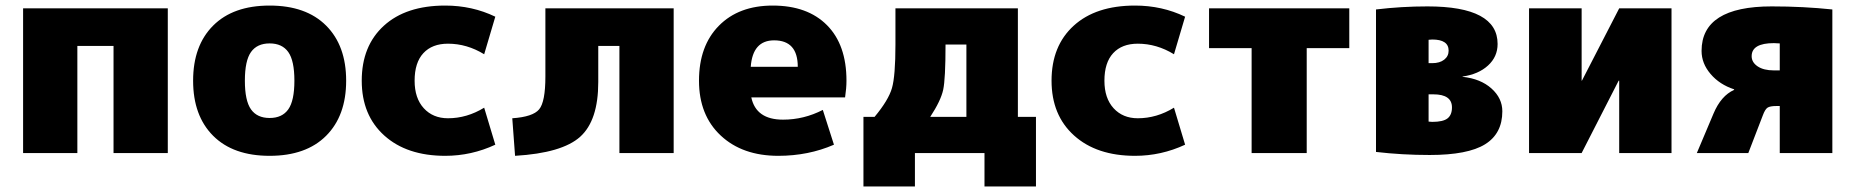

<svg xmlns="http://www.w3.org/2000/svg" viewBox="-20 -550 6668 690"><path d="M63 -520H583V0H388V-385H258V0H63Z M746 -458Q818 -530 949 -530Q1080 -530 1152 -458Q1224 -386 1224 -260Q1224 -134 1152 -62Q1080 10 949 10Q818 10 746 -62Q674 -134 674 -260Q674 -386 746 -458ZM882 -157Q904 -126 949 -126Q994 -126 1016 -157Q1038 -188 1038 -260Q1038 -332 1016 -363Q994 -394 949 -394Q904 -394 882 -363Q860 -332 860 -260Q860 -188 882 -157Z M1720 -163 1760 -30Q1674 10 1580 10Q1442 10 1361 -63Q1280 -136 1280 -260Q1280 -385 1359.5 -457.5Q1439 -530 1580 -530Q1677 -530 1760 -490L1720 -355Q1658 -393 1590 -393Q1533 -393 1501.5 -359Q1470 -325 1470 -260Q1470 -197 1503 -161Q1536 -125 1590 -125Q1658 -125 1720 -163Z M2401 0H2206V-385H2130V-255Q2130 -117 2065 -58.5Q2000 0 1831 10L1821 -125Q1895 -130 1917.5 -157Q1940 -184 1940 -275V-520H2401Z M2678 -310H2847Q2847 -405 2762 -405Q2685 -405 2678 -310ZM2680 -200Q2697 -120 2794 -120Q2869 -120 2937 -155L2977 -30Q2885 10 2777 10Q2648 10 2570 -63Q2492 -136 2492 -260Q2492 -385 2563.5 -457.5Q2635 -530 2757 -530Q2882 -530 2952 -459.5Q3022 -389 3022 -260Q3022 -233 3017 -200Z M3323 -130H3453V-390H3378Q3378 -266 3369.5 -227Q3361 -188 3323 -130ZM3123 -130Q3173 -190 3185.5 -233.5Q3198 -277 3198 -390V-520H3638V-130H3703V120H3518V0H3268V120H3083V-130Z M4199 -163 4239 -30Q4153 10 4059 10Q3921 10 3840 -63Q3759 -136 3759 -260Q3759 -385 3838.5 -457.5Q3918 -530 4059 -530Q4156 -530 4239 -490L4199 -355Q4137 -393 4069 -393Q4012 -393 3980.5 -359Q3949 -325 3949 -260Q3949 -197 3982 -161Q4015 -125 4069 -125Q4137 -125 4199 -163Z M4829 -520V-377H4676V0H4478V-377H4325V-520Z M5114 -113Q5116 -113 5120.5 -112.5Q5125 -112 5127 -112Q5166 -112 5182 -124.5Q5198 -137 5198 -164Q5198 -211 5131 -211H5114ZM5114 -323H5127Q5154 -323 5170 -335.5Q5186 -348 5186 -368Q5186 -408 5127 -408Q5125 -408 5120.5 -407.5Q5116 -407 5114 -407ZM5379 -150Q5379 -70 5317 -31.5Q5255 7 5118 7Q5019 7 4925 -4V-516Q5016 -527 5110 -527Q5362 -527 5362 -392Q5362 -346 5327.5 -314.5Q5293 -283 5236 -275V-274Q5301 -267 5340 -232Q5379 -197 5379 -150Z M5665 -260 5799 -520H5987V0H5799V-260H5797L5664 0H5475V-520H5664V-260Z M6376 -394Q6372 -394 6365 -394.5Q6358 -395 6355 -395Q6275 -395 6275 -348Q6275 -326 6296.5 -311.5Q6318 -297 6355 -297H6376ZM6376 -169H6364Q6341 -169 6332 -163Q6323 -157 6315 -135L6263 0H6078L6138 -142Q6165 -206 6212 -227V-229Q6160 -246 6127.5 -284Q6095 -322 6095 -367Q6095 -527 6347 -527Q6461 -527 6565 -516V0H6376Z"/></svg>

Font: Mplus 1p Black
Style: Regular
Weight: 900
Version: Version 1.061